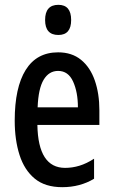

<svg xmlns="http://www.w3.org/2000/svg" viewBox="-20 -766 470 796"><path d="M221 -549Q278 -549 316 -518Q354 -487 373 -432.5Q392 -378 392 -309V-248H135Q138 -70 250 -70Q280 -70 309.5 -79Q339 -88 370 -108V-25Q312 10 238 10Q167 10 124 -25.5Q81 -61 61 -123.5Q41 -186 41 -266Q41 -403 86.5 -476Q132 -549 221 -549ZM221 -472Q183 -472 161 -435.5Q139 -399 136 -321H303Q303 -384 283 -428Q263 -472 221 -472ZM222 -746Q275 -746 275 -683Q275 -621 222 -621Q167 -621 167 -683Q167 -746 222 -746Z"/></svg>

Font: Noto Sans Ethiopic ExtraCondensed Medium
Style: Regular
Weight: 500
Width: 2
Designer: Monotype Design Team
Foundry: Monotype Imaging Inc.
Version: Version 2.102; ttfautohint (v1.8.4.7-5d5b)